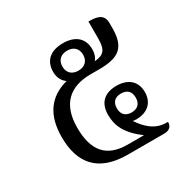

<svg xmlns="http://www.w3.org/2000/svg" viewBox="-146 -765 885 899"><g transform="rotate(-30 297.0 -316.0)"><path d="M534 -39H524C462 -39 421 -83 393 -125C399 -124 406 -123 413 -123C462 -123 510 -149 510 -214C510 -275 468 -306 409 -306C349 -306 307 -277 307 -207C307 -148 330 -97 405 -41H317C203 -41 152 -104 152 -227C152 -355 219 -413 332 -413H375C485 -413 528 -444 528 -551V-576C528 -628 487 -632 446 -632V-539C446 -481 430 -460 379 -456C390 -469 397 -487 397 -510C397 -572 356 -604 291 -604C226 -604 185 -572 185 -510C185 -479 198 -456 218 -442C117 -415 67 -343 67 -225C67 -87 133 0 293 0H491C522 0 534 -17 534 -39ZM291 -456C257 -456 235 -476 235 -510C235 -544 257 -564 291 -564C325 -564 347 -544 347 -510C347 -476 325 -456 291 -456ZM409 -162C376 -162 358 -181 358 -213C358 -246 376 -264 409 -264C442 -264 460 -246 460 -213C460 -181 442 -162 409 -162Z"/></g></svg>

Font: Noto Serif Thai
Style: Regular
Weight: 400
Designer: Monotype Design Team
Foundry: Monotype Imaging Inc.
Version: Version 1.901